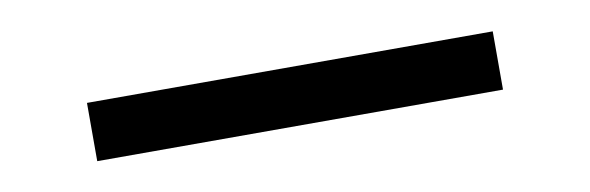

<svg xmlns="http://www.w3.org/2000/svg" viewBox="-24 -81 716 233"><g transform="rotate(-10 333.5 36.0)"><path d="M84 0H584V71.8H84Z"/></g></svg>

Font: Oakes Grotesk
Style: Medium Italic
Weight: 500
Designer: Samuel Oakes
Foundry: Samuel Oakes
Version: Version 1.0 | wf-rip DC20170320